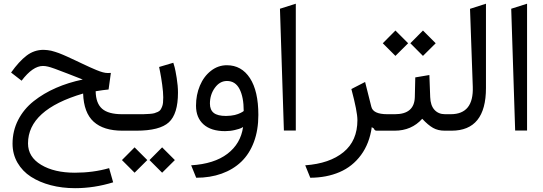

<svg xmlns="http://www.w3.org/2000/svg" viewBox="-20 -697 2898 1024"><path d="M46.9 69.3Q46.9 1 76.9 -57.4Q106.9 -115.7 159.7 -157.5Q212.4 -199.2 278.3 -228Q344.2 -256.8 421.4 -272.9Q407.2 -278.3 385 -287.1Q362.8 -295.9 341.3 -304.2Q256.8 -337.4 235.8 -341.8Q221.7 -345.2 209 -345.2Q154.8 -345.2 95.2 -266.6L39.1 -310.1Q81.5 -369.6 121.8 -400.4Q162.1 -431.2 212.4 -431.2Q222.2 -431.2 233.2 -429.7Q244.1 -428.2 252.9 -426.5Q261.7 -424.8 274.4 -420.4Q287.1 -416 294.4 -413.6Q301.8 -411.1 316.9 -404.5Q332 -397.9 337.9 -395.3Q343.8 -392.6 361.1 -384.5Q378.4 -376.5 383.8 -374Q395 -368.7 419.9 -356.9Q444.8 -345.2 459.7 -338.4Q474.6 -331.5 494.1 -323.5Q513.7 -315.4 528.3 -311.5Q543 -307.6 553.7 -307.6Q562.5 -307.6 571.3 -308.1L559.1 -219.7Q532.2 -217.3 490.2 -210.4Q491.2 -146 524.7 -116.9Q558.1 -87.9 630.9 -87.9H654.3Q663.1 -87.9 663.1 -52.7V-36.1Q663.1 0 654.3 0H633.3Q532.2 0 479.5 -47.9Q426.8 -95.7 423.3 -198.2Q129.4 -111.8 129.4 67.9Q129.4 140.1 199.5 182.1Q269.5 224.1 379.4 224.1Q477.1 224.1 562 199.7L583.5 275.4Q482.4 306.6 380.4 306.6Q311 306.6 250.7 290.8Q190.4 274.9 145 245.6Q99.6 216.3 73.2 170.7Q46.9 125 46.9 69.3Z M707 0H649.9Q638.2 0 634.3 -8.5Q630.4 -17.1 630.4 -36.1V-52.7Q630.4 -71.8 634 -79.8Q637.7 -87.9 648.9 -87.9H709Q733.9 -87.9 747.8 -88.1Q761.7 -88.4 778.3 -89.6Q794.9 -90.8 803.5 -93.3Q812 -95.7 821.8 -100.3Q831.5 -105 835.7 -111.1Q839.8 -117.2 844 -127Q848.1 -136.7 849.4 -148.9Q850.6 -161.1 850.6 -177.7Q850.6 -205.1 845 -245.6Q839.4 -286.1 834 -313L828.6 -339.8L904.3 -362.3Q907.2 -353.5 911.4 -338.4Q915.5 -323.2 922.4 -281.2Q929.2 -239.3 929.2 -202.6Q929.2 -89.4 880.6 -44.7Q832 0 707 0ZM844.7 88.9 912.6 156.7 844.7 224.1 777.3 156.7ZM697.8 88.9 765.6 156.7 697.8 224.1 630.4 156.7Z M1190.4 -265.1Q1152.3 -265.1 1126 -228.8Q1099.6 -192.4 1099.6 -144.5Q1099.6 -110.8 1120.1 -94.7Q1140.6 -78.6 1185.1 -78.6Q1198.2 -78.6 1210.7 -80.1Q1223.1 -81.5 1232.2 -83.7Q1241.2 -85.9 1249.3 -88.9Q1257.3 -91.8 1262.9 -94.7Q1268.6 -97.7 1272.5 -99.9Q1276.4 -102.1 1277.8 -103.5L1279.8 -105Q1279.8 -178.7 1257.6 -221.9Q1235.4 -265.1 1190.4 -265.1ZM1189.9 -349.1Q1268.1 -349.1 1313 -280.3Q1357.9 -211.4 1357.9 -84Q1357.9 -3.4 1334.2 60.1Q1310.5 123.5 1267.1 165.3Q1223.6 207 1162.4 229Q1101.1 251 1026.4 251L999.5 184.6Q1122.1 177.2 1192.9 123.3Q1263.7 69.3 1276.4 -19.5Q1272.5 -17.1 1265.1 -13.4Q1257.8 -9.8 1232.9 -3.7Q1208 2.4 1180.2 2.4Q1106 2.4 1065.7 -33.4Q1025.4 -69.3 1025.4 -133.3Q1025.4 -190.9 1046.1 -240.2Q1066.9 -289.6 1105 -319.3Q1143.1 -349.1 1189.9 -349.1Z M1473.1 -650.4 1557.6 -677.2V-1H1494.1Z M1854 -222.2 1927.2 -259.8Q1939 -215.8 1960.4 -127.9Q1969.7 -87.9 2045.9 -87.9H2065.4Q2074.2 -87.9 2074.2 -52.7V-36.1Q2074.2 0 2065.4 0H2048.3Q1981 0 1962.9 -19.5Q1950.7 68.4 1905.3 129.9Q1859.9 191.4 1791 220.9Q1722.2 250.5 1634.8 251L1607.9 184.6Q1737.8 175.3 1812 114.5Q1886.2 53.7 1886.2 -56.6Q1886.2 -101.6 1854 -222.2Z M2368.2 0H2352.1Q2315.9 0 2289.6 -14.9Q2263.2 -29.8 2231.9 -63.5Q2174.8 0 2084.5 0H1989.3Q1979 0 1975.3 -8.5Q1971.7 -17.1 1971.7 -36.1V-52.7Q1971.7 -71.8 1975.1 -79.8Q1978.5 -87.9 1989.3 -87.9H2086.4Q2189.9 -87.9 2192.4 -179.2L2194.8 -284.2L2270 -296.9L2274.4 -179.2Q2275.9 -134.8 2297.1 -111.3Q2318.4 -87.9 2353.5 -87.9H2368.2Q2377 -87.9 2377 -52.7V-36.1Q2377 0 2368.2 0ZM2235.8 -534.2 2303.7 -466.3 2235.8 -398.9 2168.5 -466.3ZM2088.9 -534.2 2156.7 -466.3 2088.9 -398.9 2021.5 -466.3Z M2363.3 -87.9H2383.8Q2506.8 -87.9 2501.5 -234.4L2486.8 -649.9L2571.8 -677.2V-227.5Q2571.8 0 2388.2 0H2363.3Q2339.8 0 2339.8 -36.1V-52.7Q2339.8 -87.9 2363.3 -87.9Z M2706.5 -650.4 2791 -677.2V-1H2727.5Z"/></svg>

Font: Samim FD
Style: FD
Weight: 400
Foundry: DejaVu fonts team - Redesigned by Saber Rastikerdar
Version: Version 4.00 December 17, 2020